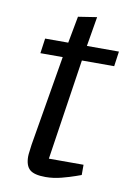

<svg xmlns="http://www.w3.org/2000/svg" viewBox="-75 -668 489 720"><g transform="rotate(10 169.5 -308.0)"><path d="M135 -450H50L58 -507H146L165 -609L236 -620L217 -507H339L331 -450H208L150 -66H282V-27Q282 -27 261 -19.5Q240 -12 209.5 -4Q179 4 149 4Q106 4 89 -11Q72 -26 72 -61Q72 -68 74 -82Q76 -96 77 -106Z"/></g></svg>

Font: Faustina VF Beta
Style: Italic
Weight: 400
Italic angle: -8°
Designer: Alfonso Garcia
Foundry: Omnibus-Type
Version: Version 1.006